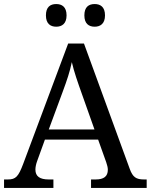

<svg xmlns="http://www.w3.org/2000/svg" viewBox="-20 -929 745 949"><path d="M448 -797C476 -797 499 -812 499 -853C499 -895 476 -909 448 -909C419 -909 397 -895 397 -853C397 -812 419 -797 448 -797ZM258 -797C286 -797 309 -812 309 -853C309 -895 286 -909 258 -909C229 -909 207 -895 207 -853C207 -812 229 -797 258 -797ZM0 0H244V-42H221C177 -42 155 -57 155 -91C155 -102 158 -118 164 -134L202 -239H465L505 -127C510 -112 513 -101 513 -90C513 -57 493 -42 453 -42H430V0H705V-42H692C653 -42 636 -53 621 -95L395 -714H317L95 -120C71 -56 58 -42 19 -42H0ZM221 -289 289 -473C312 -535 325 -574 335 -622C346 -574 364 -523 385 -464L447 -289Z"/></svg>

Font: Noto Fangsong KSS Rotated
Style: Regular
Weight: 400
Designer: LIU Zhao, ZHANG Congyu, Kushim JIANG
Foundry: Guyu Beijing Co. Ltd.
Version: Version 1.000;November 16, 2022;FontCreator 11.5.0.2427 64-b